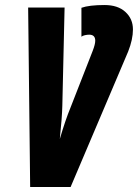

<svg xmlns="http://www.w3.org/2000/svg" viewBox="-20 -744 549 764"><path d="M92 -714H237L228 -323Q227 -278 218 -191Q240 -266 261 -317L349 -542Q359 -568 359 -582Q359 -606 335 -606Q327 -606 318 -604Q309 -602 304 -598V-713Q335 -724 396 -724Q449 -724 479 -696.5Q509 -669 509 -627Q509 -587 490 -539L261 0H100Z"/></svg>

Font: Noto Sans Display Ex Bold Cond
Style: Italic
Weight: 800
Width: 3
Italic angle: -12°
Designer: Monotype Design team
Foundry: Monotype Imaging Inc.
Version: Version 1.000